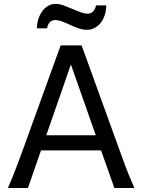

<svg xmlns="http://www.w3.org/2000/svg" viewBox="-20 -940 721 960"><path d="M334.5 -617.7 211.4 -263.7H459ZM19.5 0Q25.9 -14.6 32.7 -30.8Q39.6 -46.9 47.6 -67.1Q55.7 -87.4 65.4 -113.3Q75.2 -139.2 87.9 -173.3L283.2 -712.9H388.2L583.5 -173.3Q595.7 -139.2 605.5 -113.3Q615.2 -87.4 623.5 -67.1Q631.8 -46.9 638.7 -30.8Q645.5 -14.6 651.9 0H551.8L485.4 -188H185.1L119.6 0ZM164.6 -798.3Q164.6 -820.8 171.1 -842.5Q177.7 -864.3 189.7 -881.6Q201.7 -898.9 219 -909.7Q236.3 -920.4 258.3 -920.4Q268.6 -920.4 278.3 -918.5Q288.1 -916.5 298.1 -912.8Q308.1 -909.2 319.1 -904.5Q330.1 -899.9 342.8 -895Q356 -889.6 366.5 -885.3Q377 -880.9 386 -877.9Q395 -875 402.8 -873.3Q410.6 -871.6 418.5 -871.6Q435.5 -871.6 446.5 -883.8Q457.5 -896 460 -913.1H511.2Q511.2 -889.6 504.6 -867.7Q498 -845.7 485.6 -828.6Q473.1 -811.5 455.1 -801.3Q437 -791 414.6 -791Q395 -791 375.2 -797.6Q355.5 -804.2 333 -814.5Q304.7 -827.6 287.8 -833.7Q271 -839.8 257.3 -839.8Q239.3 -839.8 228.5 -828.1Q217.8 -816.4 215.8 -798.3Z"/></svg>

Font: Andika Am
Style: Regular
Weight: 400
Designer: Victor Gaultney, Annie Olsen, Julie Remington, Don Collingsworth, Eric Hays, Becca Hirsbrunner
Foundry: SIL International
Version: Version 5.000